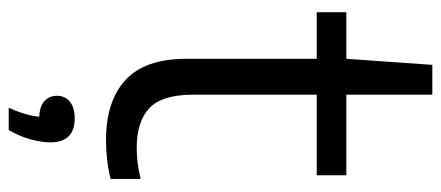

<svg xmlns="http://www.w3.org/2000/svg" viewBox="-306 -474 1013 441"><g transform="rotate(90 200.5 -253.5)"><path d="M301.5 9.5Q212.5 9.5 163.8 -35.2Q115 -80 115 -175.5V-542.5L129 -740H197.5V-190Q197.5 -119 228.5 -90Q259.5 -61 319.5 -61Q336 -61 353 -63Q370 -65 391 -70V-1Q368.5 4.5 346.5 7Q324.5 9.5 301.5 9.5ZM8 -474.5V-542.5H382.5V-474.5ZM227.5 233Q240.5 204 245 182.8Q249.5 161.5 249.5 141L261.5 163H253.5Q226.5 163 213.2 151.8Q200 140.5 200 122Q200 104 213.2 92.8Q226.5 81.5 252 81.5Q279.5 81.5 293.2 95.5Q307 109.5 307 136.5Q307 157.5 299.8 183.8Q292.5 210 278.5 233Z"/></g></svg>

Font: Encode Sans SemiExpanded
Style: Regular
Weight: 400
Width: 6
Designer: Multiple Designers
Foundry: Impallari Type
Version: Version 3.002